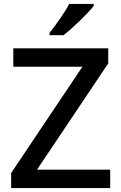

<svg xmlns="http://www.w3.org/2000/svg" viewBox="-20 -961 619 981"><path d="M459 -931V-941H334C310 -896 263 -830 233 -793V-781H304C352 -817 430 -894 459 -931ZM543 0V-94H169L533 -637V-714H48V-620H401L37 -77V0Z"/></svg>

Font: Noto Sans Lao UI Med
Style: Regular
Weight: 500
Designer: Monotype Design Team
Foundry: Monotype Imaging Inc.
Version: Version 2.000